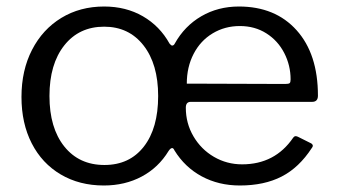

<svg xmlns="http://www.w3.org/2000/svg" viewBox="-20 -560 1037 590"><path d="M299 10Q224 10 166.5 -24Q109 -58 77.5 -119.5Q46 -181 46 -262Q46 -344 78.5 -407Q111 -470 168.5 -505Q226 -540 300 -540Q367 -540 419 -510Q471 -480 501 -426Q506 -420 509 -420Q514 -420 517 -426Q547 -480 598.5 -510Q650 -540 714 -540Q826 -540 891.5 -467Q957 -394 957 -266Q957 -247 939 -247H566Q551 -247 551 -229Q551 -181 574.5 -141Q598 -101 637.5 -78Q677 -55 724 -55Q825 -55 881 -137Q884 -141 887 -141.5Q890 -142 895 -140L937 -119Q945 -113 938 -105Q899 -45 845.5 -17.5Q792 10 717 10Q652 10 600 -18Q548 -46 516 -98Q513 -105 509 -105Q504 -105 498 -96Q467 -45 415.5 -17.5Q364 10 299 10ZM717 -480Q671 -480 633.5 -457.5Q596 -435 575 -394.5Q554 -354 554 -303L856 -302Q867 -302 870 -304.5Q873 -307 873 -316Q873 -359 853.5 -397Q834 -435 798.5 -457.5Q763 -480 717 -480ZM301 -53Q378 -53 422 -109.5Q466 -166 466 -265Q466 -363 421 -420.5Q376 -478 300 -478Q223 -478 177.5 -420.5Q132 -363 132 -265Q132 -167 177.5 -110Q223 -53 301 -53Z"/></svg>

Font: Libre Franklin
Style: Regular
Weight: 400
Designer: Pablo Impallari, Rodrigo Fuenzalida
Foundry: Impallari Type
Version: Version 1.001; ttfautohint (v1.4.1)